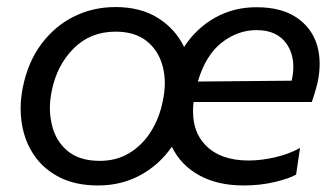

<svg xmlns="http://www.w3.org/2000/svg" viewBox="-20 -528 971 558"><path d="M265 11Q199.5 11 153 -12.8Q106.5 -36.5 79 -77Q51.5 -117.5 43.5 -168.5Q40 -190 40 -212.5Q40 -243 46.5 -275Q61.5 -348.5 100.5 -400.5Q139.5 -452.5 195 -480Q250.5 -507.5 315.5 -507.5Q389 -507.5 439.5 -475.5Q490 -443.5 515 -391.5Q550.5 -446 604.8 -476.5Q659 -507 725.5 -507Q796.5 -507 840.8 -477.8Q885 -448.5 901 -398.5Q909 -372 909 -342.5Q909 -315.5 902.5 -286Q899 -272.5 894.8 -258Q890.5 -243.5 886 -231.5H542.5Q541 -217.5 541 -204Q541 -144 576.5 -107Q620 -61.5 702.5 -61.5Q739 -61.5 779.2 -70.8Q819.5 -80 852 -98L840.5 -20.5Q821.5 -9.5 779.2 0.8Q737 11 688 11Q612 11 558.5 -18.8Q505 -48.5 479.5 -101.5Q443 -49 388 -19Q333 11 265 11ZM725.5 -440.5Q671 -440.5 624.2 -404Q577.5 -367.5 555 -291L827.5 -293.5L828 -295Q832.5 -315.5 832.5 -334Q832.5 -371 814 -399Q786.5 -440.5 725.5 -440.5ZM270 -60.5Q319 -60.5 356.5 -83.5Q394 -106.5 418.5 -145.5Q443 -184.5 452.5 -232Q459 -260.5 459 -286.5Q459 -311.5 453 -334.5Q441 -381 406.5 -408.5Q372 -436 316 -436Q242.5 -436 194 -387.2Q145.5 -338.5 130.5 -264.5Q125 -238.5 125 -214Q125 -188.5 131 -164.5Q142 -118 176.5 -89.2Q211 -60.5 270 -60.5Z"/></svg>

Font: Heraclito
Style: Italic
Weight: 400
Italic angle: -12°
Designer: Kostas Bartsokas (font) & Cristiano Sobral (main changes)
Foundry: Kostas Bartsokas (font) & Cristiano Sobral (main changes)
Version: Version 1.00;July 8, 2020;FontCreator 13.0.0.2655 64-bit